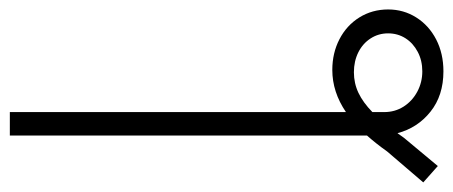

<svg xmlns="http://www.w3.org/2000/svg" viewBox="-312 -456 943 400"><g transform="rotate(-90 160.0 -255.5)"><path d="M127 -707V-6.8Q168.9 -35.2 214.8 -35.2Q250 -35.2 278.8 -20.3Q307.6 -5.4 324.2 21.2Q340.8 47.9 340.8 81.1Q340.8 113.3 324.2 139.6Q307.6 166 278.3 181.2Q249 196.3 211.9 196.3Q161.6 196.3 127.9 169.4Q94.2 142.6 83 100.6L73.2 114.3L14.6 184.6L-19.5 154.3L44.9 79.1Q61.5 55.7 78.1 37.1V-707ZM211.9 152.3Q234.4 152.3 252.4 142.8Q270.5 133.3 280.8 117.2Q291 101.1 291 81.1Q291 61 280.5 44.7Q270 28.3 251.5 19Q232.9 9.8 210 9.8Q187 9.8 167 19.3Q147 28.8 127 48.3V73.2Q127 95.2 138.4 113.3Q149.9 131.3 169.4 141.8Q189 152.3 211.9 152.3Z"/></g></svg>

Font: Pretendard GOV ExtraLight
Style: Regular
Weight: 200
Designer: Base glyphs from Inter by Rasmus Andersson; Hangeul glyphs from Noto Sans CJK(Source Han Sans) by Jang Soo-young and Kan
Foundry: Kil Hyung-jin
Version: Version 1.309